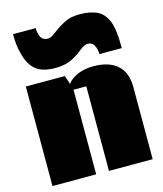

<svg xmlns="http://www.w3.org/2000/svg" viewBox="-139 -1081 1005 1183"><g transform="rotate(-15 363.5 -489.5)"><path d="M46.9 0ZM679.2 -710.4H536.1Q536.1 -744.6 523.2 -767.6Q510.3 -790.5 482.4 -790.5Q472.7 -790.5 462.2 -785.9Q451.7 -781.2 447.3 -778.3Q442.9 -775.4 432.1 -766.6Q390.1 -732.9 350.6 -715.3Q311 -697.8 252.9 -697.8Q169.4 -697.8 127 -734.4Q84.5 -771 67.4 -847.2Q54.2 -893.1 54.2 -966.8H198.7Q198.7 -931.2 211.4 -908Q224.1 -884.8 253.4 -884.8Q256.8 -884.8 260.3 -885.3Q263.7 -885.7 267.1 -886.7Q270.5 -887.7 273.2 -888.4Q275.9 -889.2 279.5 -891.4Q283.2 -893.6 284.9 -894.5Q286.6 -895.5 290.8 -898.2Q294.9 -900.9 295.9 -901.6Q296.9 -902.3 301.3 -905.5Q305.7 -908.7 306.2 -909.2Q332 -928.2 343.3 -935.5Q354.5 -942.9 378.7 -955.8Q402.8 -968.8 427.2 -973.9Q451.7 -979 481 -979Q518.1 -979 547.1 -972.9Q576.2 -966.8 597.2 -955.8Q618.2 -944.8 632.8 -926.5Q647.5 -908.2 656.5 -887.7Q665.5 -867.2 670.7 -837.6Q675.8 -808.1 677.5 -779.1Q679.2 -750 679.2 -710.4ZM480.5 -647.9Q580.6 -647.5 633.3 -600.1Q686 -552.7 686 -460.9V0H407.2V-539.6H325.7V0H46.9V-634.8H295.9L314 -580.1Q335.9 -610.8 380.9 -629.4Q425.8 -647.9 480.5 -647.9Z"/></g></svg>

Font: Coda
Style: Heavy
Weight: 800
Version: Version 2.000; ttfautohint (v0.8) -r 50 -G 200 -x